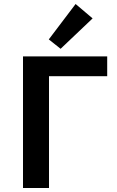

<svg xmlns="http://www.w3.org/2000/svg" viewBox="-20 -940 584 960"><path d="M283 -696 224 -743 358 -920 443 -848ZM516 -559H225V0H95V-658H516Z"/></svg>

Font: Ysabeau Infant
Style: Bold
Weight: 700
Designer: Christian Thalmann (Catharsis Fonts)
Version: Version 0.003